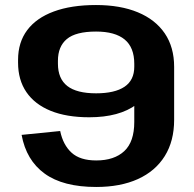

<svg xmlns="http://www.w3.org/2000/svg" viewBox="-20 -730 766 760"><path d="M669.3 -255.9Q669.3 -171.8 632.2 -112.2Q595 -52.6 525.9 -21.2Q456.8 10.1 360.9 10.1Q229.6 10.1 156.8 -42.8Q83.9 -95.6 65.5 -196.1L218.2 -211.4Q229.6 -156.5 263.2 -125.7Q296.8 -94.9 360.9 -94.9Q432.2 -94.9 471.9 -131.8Q511.5 -168.7 511.5 -247.1V-465.2H669.3ZM359.9 -710.1Q456.3 -710.1 525.7 -681.3Q595 -652.5 632.2 -597.9Q669.3 -543.2 669.3 -465.2L588.6 -458.9Q588.6 -367.4 520.5 -316.6Q452.3 -265.8 333.1 -265.8Q243.5 -265.8 180.6 -291.3Q117.7 -316.9 84.6 -365.2Q51.5 -413.5 51.5 -482V-492.9Q51.5 -562.4 87.7 -610.7Q123.9 -659 193 -684.5Q262 -710.1 359.9 -710.1ZM360.4 -605.1Q280.1 -605.1 244.7 -575.6Q209.3 -546.1 209.3 -489.3V-477.9Q209.3 -418.5 246.5 -389.5Q283.7 -360.6 360.4 -360.6Q434.2 -360.6 472.9 -386.6Q511.5 -412.6 511.5 -466.1V-477.5Q511.5 -542.3 473.4 -573.7Q435.2 -605.1 360.4 -605.1Z"/></svg>

Font: Pathway Extreme 8pt Thin
Style: Regular
Weight: 100
Version: Version 1.001;gftools[0.9.26]